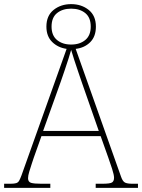

<svg xmlns="http://www.w3.org/2000/svg" viewBox="-24 -911 689 931"><path d="M-4 0V-20H27Q45 -20 54.5 -23Q64 -26 69 -35Q74 -44 80 -60L299 -674Q257 -680 229 -707.5Q201 -735 201 -782Q201 -835 236 -863Q271 -891 321 -891Q371 -891 406 -863Q441 -835 441 -782Q441 -734 413.5 -706.5Q386 -679 343 -674L563 -54Q571 -31 582.5 -25.5Q594 -20 618 -20H645V0H440V-20H472Q510 -20 519.5 -26.5Q529 -33 529 -49Q529 -63 519.5 -92.5Q510 -122 501 -147L464 -251H177L140 -147Q137 -138 130.5 -118.5Q124 -99 118 -79Q112 -59 112 -47Q112 -29 126.5 -24.5Q141 -20 177 -20H220V0ZM185 -276H455L375 -505Q366 -532 355.5 -562Q345 -592 336 -620.5Q327 -649 321 -669Q317 -654 308 -626Q299 -598 289 -568.5Q279 -539 271 -516ZM321 -695Q363 -695 389.5 -717Q416 -739 416 -782Q416 -826 389.5 -847.5Q363 -869 321 -869Q279 -869 252.5 -847.5Q226 -826 226 -782Q226 -739 252.5 -717Q279 -695 321 -695Z"/></svg>

Font: Noto Serif Armenian Thin
Style: Regular
Weight: 250
Version: Version 2.007